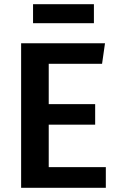

<svg xmlns="http://www.w3.org/2000/svg" viewBox="-20 -898 570 918"><path d="M468 -593H213V-400H435V-302H213V-99H486V0H81V-691H482ZM138 -787V-878H429V-787Z"/></svg>

Font: Fira Sans Medium
Style: Regular
Weight: 500
Designer: bBox Type GmbH & Carrois Corporate GbR & Edenspiekermann AG
Foundry: bBox Type GmbH & Carrois Corporate GbR & Edenspiekermann AG
Version: Version 4.301